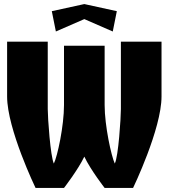

<svg xmlns="http://www.w3.org/2000/svg" viewBox="-20 -925 830 945"><path d="M255 -770 395 -831 535 -770 555 -870 395 -905 235 -870ZM15 -720V-450C15 -290 155 0 155 0H295C295 0 364 -89 395 -154C427 -87 495 0 495 0H635C635 0 775 -290 775 -450V-720H575V-388C575 -346 563 -156 545 -120C528 -156 495 -306 495 -408V-700H295V-408C295 -306 263 -156 245 -120C228 -156 215 -346 215 -388V-720Z"/></svg>

Font: MikodacsPCS
Style: Regular
Weight: 900
Designer: gluk (gluksza@wp.pl)
Foundry: gluk (gluksza@wp.pl)
Version: Version 0.27